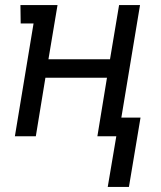

<svg xmlns="http://www.w3.org/2000/svg" viewBox="-20 -540 640 761"><path d="M407 201 441 0H366L404 -232H160L122 0H39L113 -447H62L61 -520H208L172 -305H416L452 -520H535L461 -74H537L491 201Z"/></svg>

Font: Iosevka Etoile
Style: Italic
Weight: 400
Italic angle: -9°
Designer: Belleve Invis
Foundry: Belleve Invis
Version: Version 22.1.2; ttfautohint (v1.8.4)